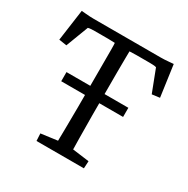

<svg xmlns="http://www.w3.org/2000/svg" viewBox="-136 -698 801 819"><g transform="rotate(30 264.5 -288.5)"><path d="M491.2 -577.1 512.7 -422.9 474.6 -418 432.6 -527.3Q425.8 -529.3 416 -529.8Q406.2 -530.3 398.4 -530.3H363.3Q353.5 -530.3 335 -530.3Q316.4 -530.3 300.8 -529.3Q300.8 -521.5 300.3 -493.2Q299.8 -464.8 299.8 -427.7Q299.8 -390.6 299.8 -357.4V-214.8Q299.8 -150.4 300.8 -104.5Q301.8 -58.6 301.8 -46.9L383.8 -36.1L381.8 0H148.4L146.5 -36.1L227.5 -46.9Q227.5 -58.6 228.5 -104.5Q229.5 -150.4 229.5 -214.8V-357.4Q229.5 -390.6 229.5 -427.7Q229.5 -464.8 229.5 -493.2Q229.5 -521.5 228.5 -529.3Q213.9 -530.3 195.8 -530.3Q177.7 -530.3 167 -530.3H128.9Q121.1 -530.3 112.3 -529.8Q103.5 -529.3 96.7 -527.3L54.7 -417L16.6 -422.9L38.1 -577.1Q49.8 -576.2 60.1 -575.2Q70.3 -574.2 80.1 -573.7Q89.8 -573.2 99.6 -573.2Q109.4 -573.2 120.1 -573.2H408.2Q419.9 -573.2 429.2 -573.2Q438.5 -573.2 448.2 -573.7Q458 -574.2 468.3 -575.2Q478.5 -576.2 491.2 -577.1ZM112.3 -273.4V-318.4H417V-273.4Z"/></g></svg>

Font: Crimson Pro Light
Style: Regular
Weight: 300
Designer: Jacques Le Bailly
Foundry: Baron von Fonthausen
Version: Version 1.003